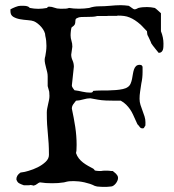

<svg xmlns="http://www.w3.org/2000/svg" viewBox="-20 -711 675 745"><path d="M550.3 -589.8 526.4 -614.7Q514.2 -625.5 503.7 -632.3Q493.2 -639.2 482.9 -643.3Q472.7 -647.5 462.2 -648.9Q451.7 -650.4 439 -650.4Q434.6 -650.4 433.6 -649.4Q420.4 -649.4 412.8 -649.4Q405.3 -649.4 401.4 -649.4Q397.5 -649.4 396.2 -649.2Q395 -648.9 395 -648.9H357.4Q349.1 -646.5 340.3 -646Q331.5 -645.5 323.2 -645.5Q304.7 -645.5 295.2 -645Q285.6 -644.5 279.8 -641.1Q274.4 -639.2 273.4 -636Q272.5 -632.8 272.5 -630.4Q272.5 -620.1 269.8 -615.5Q267.1 -610.8 258.8 -605.5Q257.3 -604.5 256.6 -600.6Q255.9 -596.7 255.1 -591.8Q254.4 -586.9 254.2 -582Q253.9 -577.1 253.9 -574.2Q253.9 -563 257.3 -552.7Q260.7 -542.5 260.7 -529.8L256.3 -499Q256.3 -487.8 261.5 -476.6Q266.6 -465.3 266.6 -452.1L258.8 -379.4Q258.8 -375 262.7 -369.4Q266.6 -363.8 269 -360.8Q284.2 -358.9 299.8 -355.2Q315.4 -351.6 330.6 -351.6Q334 -351.6 336.7 -352.3Q339.4 -353 341.8 -358.4Q347.2 -358.9 354.7 -359.4Q362.3 -359.9 372.1 -359.9Q385.3 -359.9 400.4 -360.1Q415.5 -360.4 430.2 -361.6Q444.8 -362.8 457 -365.5Q469.2 -368.2 476.1 -373.5Q482.9 -377.9 486.6 -386.2Q490.2 -394.5 492.2 -404.1Q494.1 -413.6 495.6 -423.3Q497.1 -433.1 499.8 -441.2Q502.4 -449.2 507.6 -454.3Q512.7 -459.5 522.5 -459.5Q525.4 -459.5 528.1 -458.5Q530.8 -457.5 533.2 -452.1V-431.6Q533.2 -408.2 528.3 -386.7Q525.9 -369.6 523.7 -355.7Q521.5 -341.8 521.5 -327.6Q521.5 -315.4 525.1 -304Q528.8 -292.5 533 -281.5Q537.1 -270.5 540.8 -259.3Q544.4 -248 544.4 -236.3Q544.4 -229 544.2 -225.3Q543.9 -221.7 542 -220.7Q539.6 -216.8 538.6 -214.8Q537.6 -212.9 533.2 -212.9Q525.9 -212.9 522.2 -218.3Q518.6 -223.6 513.2 -229L506.3 -244.1Q501 -255.9 496.1 -266.6Q491.2 -277.3 484.6 -286.9Q478 -296.4 469.5 -304.9Q460.9 -313.5 448.7 -320.3H426.8Q409.7 -320.3 391.6 -321Q373.5 -321.8 360.4 -324.2L330.6 -329.6Q317.9 -329.6 303 -325.2Q288.1 -320.8 274.9 -320.3Q270.5 -314.9 264.6 -306.9Q258.8 -298.8 258.8 -289.6Q266.6 -253.4 272 -218.5Q277.3 -183.6 277.3 -148.4Q277.3 -131.8 276.6 -126.2Q275.9 -120.6 274.9 -117.2Q278.8 -105.5 285.9 -96.4Q293 -87.4 302.2 -80.3Q311.5 -73.2 321.8 -67.4Q332 -61.5 341.8 -56.6Q342.3 -56.6 345 -53.7Q347.7 -50.8 347.7 -49.8Q349.6 -48.8 356.4 -48.1Q363.3 -47.4 365.2 -47.4Q369.1 -47.4 371.8 -47.4Q374.5 -47.4 377.9 -48.3Q381.8 -48.8 384.5 -48.8Q387.2 -48.8 390.6 -48.8Q394 -48.8 397.9 -48.8Q401.9 -48.8 404.8 -48.3Q408.2 -47.4 411.4 -47.4Q414.6 -47.4 417.5 -47.4Q419.9 -44.9 423.6 -42.5Q427.2 -40 430.4 -36.6Q433.6 -33.2 435.8 -29.3Q438 -25.4 438 -20.5Q438 -15.1 435.5 -9.5Q433.1 -3.9 429 1.2Q424.8 6.3 419.9 9.5Q415 12.7 410.2 12.7H409.2Q403.8 13.7 397.2 13.9Q390.6 14.2 385.7 14.2Q378.9 14.2 372.8 13.9Q366.7 13.7 356.9 12.7L347.7 10.3Q339.4 5.9 329.1 2.4Q318.8 -1 307.9 -3.4Q296.9 -5.9 285.9 -7.1Q274.9 -8.3 265.6 -8.3Q255.4 -8.3 248 -7.6Q240.7 -6.8 228.5 -3.4Q217.3 -1.5 205.3 -0.7Q193.4 0 182.1 0Q169.4 0 158.4 -0.7Q147.5 -1.5 134.8 -3.4Q128.9 -1.5 123.8 2.9Q118.7 7.3 110.4 9.3Q106.9 8.3 104.2 7.6Q101.6 6.8 98.1 6.8Q95.7 7.8 90.8 7.8H72.3Q61 3.9 54 0Q46.9 -3.9 43.5 -15.1Q43.5 -30.8 59.6 -41.5Q71.3 -42.5 90.1 -47.9Q108.9 -53.2 126.5 -62Q144 -70.8 157 -83Q169.9 -95.2 169.9 -109.9Q169.9 -135.7 168.7 -154.5Q167.5 -173.3 165.8 -190.9Q164.1 -208.5 162.8 -227.8Q161.6 -247.1 161.6 -274.4Q161.6 -282.7 163.3 -290.8Q165 -298.8 166.7 -306.9Q168.5 -314.9 170.2 -323Q171.9 -331.1 171.9 -339.4Q171.9 -340.8 171.6 -343.3Q171.4 -345.7 171.4 -348.4Q171.4 -351.1 171.1 -353.3Q170.9 -355.5 170.9 -355.5L165 -377V-414.6Q165 -422.9 163.1 -431.2Q161.1 -439.5 158.9 -447.8Q156.7 -456.1 155 -464.1Q153.3 -472.2 153.3 -480Q153.3 -481.9 154.1 -486.6Q154.8 -491.2 155.8 -493.2Q157.7 -502.9 158.9 -512.9Q160.2 -522.9 160.2 -533.2Q160.2 -543 159.2 -552.5Q158.2 -562 155.8 -571.8Q155.8 -580.6 151.6 -589.1Q147.5 -597.7 140.9 -605.5Q134.3 -613.3 126.5 -619.4Q118.7 -625.5 111.8 -628.4Q103 -631.8 87.9 -632.8Q72.8 -633.8 57.6 -636.5Q42.5 -639.2 31.5 -645.8Q20.5 -652.3 20.5 -667.5V-674.8Q28.3 -679.2 39.8 -683.8Q51.3 -688.5 59.6 -688.5H71.3Q78.1 -688.5 84.7 -687Q91.3 -685.5 95.7 -680.2Q104 -678.7 112.3 -677.7Q120.6 -676.8 128.9 -676.8Q136.2 -676.8 145 -677.7Q153.8 -678.7 162.6 -680.2Q165 -684.1 166.3 -684.6Q167.5 -685.1 170.9 -685.1Q181.2 -685.1 190.9 -681.2Q200.7 -677.2 213.4 -677.2H224.1Q229.5 -677.2 235.4 -677.5Q241.2 -677.7 248 -680.2Q265.6 -677.2 286.6 -677.2Q306.2 -677.2 326.2 -680.2Q344.2 -686.5 364.5 -686.5Q384.8 -686.5 406.7 -688.5Q418 -689.5 428 -690.2Q438 -690.9 448.2 -690.9Q455.6 -690.9 463.4 -690.2Q471.2 -689.5 479.5 -688.5Q481.4 -687.5 484.6 -685.3Q487.8 -683.1 491 -680.7Q494.1 -678.2 497.1 -676.5Q500 -674.8 501.5 -674.8Q505.9 -674.8 509 -676.3Q512.2 -677.7 517.1 -680.2Q524.9 -682.1 533.2 -682.9Q541.5 -683.6 550.3 -683.6Q565.4 -683.6 580.6 -680.2Q581.5 -680.2 585.2 -677Q588.9 -673.8 593 -670.2Q597.2 -666.5 600.6 -663.3Q604 -660.2 604.5 -659.7V-589.8Q614.3 -565.9 614.3 -541.5Q614.3 -535.6 614 -529.5Q613.8 -523.4 612.1 -518.1Q610.4 -512.7 606.4 -509.3Q602.5 -505.9 595.7 -505.9Q592.8 -509.3 588.9 -514.2Q585 -519 580.8 -524.2Q576.7 -529.3 573 -534.2Q569.3 -539.1 566.9 -543Q566.9 -543.9 564.9 -548.6Q563 -553.2 560.5 -558.3Q558.1 -563.5 555.9 -568.1Q553.7 -572.8 552.7 -574.2Q551.8 -575.2 551 -582Q550.3 -588.9 550.3 -589.8Z"/></svg>

Font: IM FELL English SC
Style: Regular
Weight: 400
Designer: Igino Marini
Foundry: Igino Marini
Version: 3.00